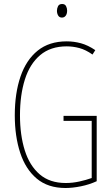

<svg xmlns="http://www.w3.org/2000/svg" viewBox="-20 -931 560 961"><path d="M298 -351H464V-24Q427 -7 385 1.5Q343 10 308 10Q220 10 164 -37Q108 -84 81 -166.5Q54 -249 54 -354Q54 -464 82.5 -547.5Q111 -631 168.5 -677.5Q226 -724 314 -724Q350 -724 385 -714.5Q420 -705 457 -680L443 -658Q409 -682 377 -690.5Q345 -699 314 -699Q233 -699 181 -655Q129 -611 104.5 -533Q80 -455 80 -354Q80 -255 104 -178.5Q128 -102 178.5 -58.5Q229 -15 309 -15Q343 -15 377 -22.5Q411 -30 439 -40V-326H298ZM291 -911Q305 -911 310.5 -900.5Q316 -890 316 -878Q316 -862 309 -852.5Q302 -843 290 -843Q277 -843 271 -853.5Q265 -864 265 -877Q265 -889 270.5 -900Q276 -911 291 -911Z"/></svg>

Font: Noto Sans Gujarati ExtraCondensed Thin
Style: Regular
Weight: 100
Width: 2
Designer: Jelle Bosma - Monotype Design Team, Universal Thirst
Foundry: Monotype Imaging Inc.
Version: Version 2.106; ttfautohint (v1.8.4.7-5d5b)